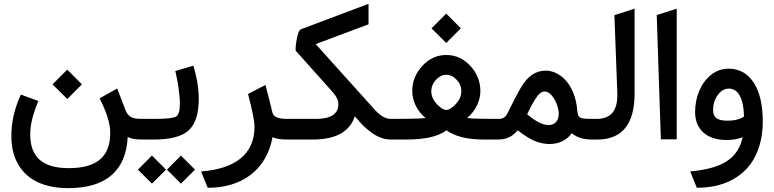

<svg xmlns="http://www.w3.org/2000/svg" viewBox="-20 -726 4027 999"><path d="M729.5 0C731.9 0 733.9 -4.9 735.8 -15.1C737.3 -25.4 738.3 -35.6 738.3 -45.9V-62.5C738.3 -81.1 733.9 -107.4 729.5 -107.4L703.6 -107.9C667 -108.4 645 -122.1 633.8 -150.9L589.8 -265.6L498.5 -214.4L502.4 -206.1C536.6 -136.7 553.7 -80.1 553.7 -35.6C553.7 88.9 484.4 148.9 338.4 148.9C201.7 148.9 137.2 91.8 137.2 -26.9C137.2 -73.7 149.9 -128.4 175.8 -190.9L179.2 -200.7L88.4 -233.9L85 -225.6C54.2 -157.2 39.1 -88.4 39.1 -18.6C39.1 40.5 51.3 90.8 76.2 131.8C125 213.9 214.4 252.9 336.9 252.9C530.8 252.4 636.2 162.6 644.5 -13.7C658.7 -5.4 678.2 -1 704.1 -0.5ZM253.4 -287.1 330.1 -210.9 406.2 -287.1 330.1 -363.8Z M724.1 -107.4C711.9 -107.4 705.6 -92.3 705.6 -62.5V-45.9C705.6 -15.1 711.9 0 724.1 0H782.2C867.2 0 927.2 -16.1 961.9 -47.9C996.6 -79.6 1014.2 -134.8 1014.2 -212.4C1014.2 -243.7 1009.8 -281.2 1005.4 -305.7C1002.9 -317.9 1000.5 -329.6 997.6 -341.8C991.7 -365.7 990.2 -370.6 988.8 -375L985.8 -384.3L892.1 -356.4L896.5 -336.9C899.9 -322.8 904.3 -296.9 908.7 -270C912.6 -242.7 916 -209.5 916 -187.5C916 -148.9 909.2 -126 895 -118.7C880.9 -111.3 843.8 -107.4 784.2 -107.4ZM770.5 83.5 697.8 156.7 770.5 229.5 843.8 156.7ZM921.4 83.5 848.6 156.7 921.4 229.5 994.6 156.7Z M1493.2 0C1495.6 0 1497.6 -4.9 1499.5 -15.1C1501 -25.4 1502 -35.6 1502 -45.9V-62.5C1502 -72.8 1501 -82.5 1499.5 -92.8C1497.6 -102.5 1495.6 -107.4 1493.2 -107.4H1473.6C1428.2 -107.4 1402.8 -118.2 1397.5 -140.1C1383.3 -198.7 1372.1 -242.7 1364.3 -272L1361.3 -283.7L1350.6 -278.3L1277.3 -240.7L1270.5 -236.8L1272.5 -229.5C1293.5 -149.9 1304.2 -95.2 1304.2 -66.4C1304.2 81.1 1197.3 153.3 1026.4 166L1031.2 178.2L1058.1 244.6L1061 251H1062.5C1234.4 251 1366.2 162.1 1397.9 -12.2C1414.6 -3.9 1440.4 0 1476.1 0Z M1897.5 -599.6V-606.4V-691.9V-706.1L1545.9 -573.7C1538.6 -571.3 1532.2 -559.6 1527.8 -539.1C1518.1 -498 1518.1 -478 1518.1 -462.9L1520.5 -460L1710.4 -247.6C1730.5 -225.1 1740.7 -204.1 1740.7 -184.6C1740.7 -133.3 1701.7 -107.4 1624 -107.4H1487.8C1475.6 -107.4 1469.2 -92.3 1469.2 -62.5V-45.9C1469.2 -15.1 1475.6 0 1487.8 0H1607.4C1727.1 0 1799.8 -40.5 1826.2 -121.1C1891.1 -40.5 1953.1 0 2011.2 0H2035.2C2037.6 0 2039.6 -4.9 2041.5 -15.1C2043 -25.4 2043.9 -35.6 2043.9 -45.9V-62.5C2043.9 -72.8 2043 -82.5 2041.5 -92.8C2039.6 -102.5 2037.6 -107.4 2035.2 -107.4H2013.2C1986.3 -107.4 1959 -123 1930.2 -154.8L1622.6 -496.6Z M2543 0C2545.4 0 2547.4 -4.9 2549.3 -15.1C2550.8 -25.4 2551.8 -35.6 2551.8 -45.9V-62.5C2551.8 -72.8 2550.8 -82.5 2549.3 -92.8C2547.4 -102.5 2545.4 -107.4 2543 -107.4L2493.7 -107.9C2450.7 -108.4 2422.9 -109.9 2410.6 -112.3C2452.1 -147 2479.5 -198.7 2479.5 -252C2479.5 -301.8 2461.9 -345.7 2427.2 -383.3C2392.1 -420.9 2350.6 -439.9 2302.2 -439.9C2253.9 -439.9 2212.4 -420.9 2177.7 -383.3C2142.6 -345.7 2125 -301.8 2125 -252C2125 -197.3 2153.3 -145 2194.3 -112.3C2183.1 -109.9 2149.9 -108.4 2095.2 -107.9L2029.8 -107.4C2017.6 -107.4 2011.2 -92.3 2011.2 -62.5V-45.9C2011.2 -15.1 2017.6 0 2029.8 0H2094.7C2191.9 0 2261.2 -16.1 2302.7 -47.9C2348.1 -16.1 2412.1 0 2495.6 0ZM2380.4 -251C2380.4 -227.1 2370.6 -205.1 2351.6 -184.6C2332.5 -164.1 2315.9 -153.8 2302.2 -153.8C2288.6 -153.8 2272 -164.1 2252.9 -184.6C2233.9 -205.1 2224.1 -227.1 2224.1 -251C2224.1 -273.9 2232.4 -293.9 2248.5 -311C2264.6 -328.1 2282.2 -336.9 2301.8 -336.9C2321.8 -336.9 2339.8 -328.1 2356 -311C2372.1 -293.9 2380.4 -273.9 2380.4 -251ZM2225.1 -578.6 2301.8 -502.4 2377.9 -578.6 2301.8 -655.3Z M3068.8 0C3071.3 0 3073.2 -4.9 3075.2 -15.1C3076.7 -25.4 3077.6 -35.6 3077.6 -45.9V-62.5C3077.6 -72.8 3076.7 -82.5 3075.2 -92.8C3073.2 -102.5 3071.3 -107.4 3068.8 -107.4H3060.5C3023.9 -107.4 3004.4 -108.9 2996.1 -116.7C2990.2 -121.6 2988.8 -123.5 2986.8 -132.3C2985.4 -136.7 2984.9 -140.1 2984.4 -143.6C2983.9 -149.9 2981.9 -167 2980.5 -177.2C2975.6 -210 2966.3 -239.7 2952.1 -266.6C2923.8 -320.8 2874.5 -358.4 2818.4 -358.4C2768.1 -358.4 2726.6 -330.6 2693.4 -275.4C2676.3 -247.6 2652.3 -201.2 2620.6 -136.7C2611.3 -117.2 2596.7 -107.4 2577.1 -107.4H2537.6C2525.4 -107.4 2519 -92.3 2519 -62.5V-45.9C2519 -15.1 2525.4 0 2537.6 0H2569.3C2586.4 0 2601.6 -2 2614.7 -6.3C2627.4 -10.7 2637.7 -15.6 2646 -22C2653.8 -27.8 2663.6 -36.6 2674.8 -47.9C2689.9 -34.7 2705.6 -23.4 2735.4 -5.9C2765.1 11.7 2804.2 23.4 2839.4 23.4C2889.6 23.4 2929.7 2.4 2955.1 -32.7C2981 -10.7 3015.6 0 3059.1 0ZM2835 -75.2C2804.2 -75.2 2766.6 -94.2 2722.7 -131.8C2735.4 -159.2 2750 -186.5 2767.1 -213.4C2782.2 -237.8 2797.9 -250 2813.5 -250C2825.7 -250 2837.9 -243.7 2849.6 -230.5C2873 -204.1 2887.2 -164.1 2887.2 -132.8C2887.2 -97.7 2866.2 -75.2 2835 -75.2Z M3063.5 -107.4C3051.3 -107.4 3044.9 -92.3 3044.9 -62.5V-45.9C3044.9 -15.1 3051.3 0 3063.5 0H3088.4C3221.2 0 3281.7 -86.4 3281.7 -237.3V-667.5V-680.7L3269 -676.8L3184.1 -649.4L3176.8 -647L3191.9 -243.7C3195.3 -153.8 3162.1 -109.9 3089.8 -107.4H3084Z M3418.5 -1H3501V-680.7L3397 -647.5Z M3771.5 -265.1C3822.3 -265.1 3849.6 -211.9 3851.1 -119.6C3830.1 -105.5 3801.8 -98.1 3766.1 -98.1C3710 -98.1 3690.4 -115.2 3690.4 -154.3C3690.4 -184.1 3698.7 -210 3714.8 -231.9C3731 -253.9 3749.5 -265.1 3771.5 -265.1ZM3771 -368.7C3737.3 -368.7 3707 -357.9 3680.2 -336.9C3626.5 -294.4 3596.7 -221.7 3596.7 -143.1C3596.7 -51.8 3657.7 2.4 3761.2 2.4C3792 2.4 3819.8 -2.4 3844.2 -12.2C3819.8 95.7 3745.1 149.9 3571.3 166L3576.2 178.2L3603 244.6L3606 251H3607.4C3709.5 251 3794.4 220.2 3854.5 162.6C3914.6 105 3948.7 15.6 3948.7 -93.8C3948.7 -180.2 3933.1 -248 3901.4 -296.4C3869.6 -344.7 3826.2 -368.7 3771 -368.7Z"/></svg>

Font: Samim Medium
Style: Regular
Weight: 500
Foundry: DejaVu fonts team - Redesigned by Saber Rastikerdar
Version: Version 4.0.5